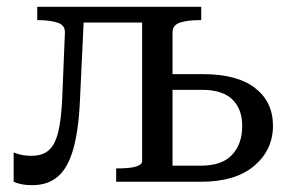

<svg xmlns="http://www.w3.org/2000/svg" viewBox="-20 -532 843 562"><path d="M162 -241 170 -436Q171 -458 149 -465.5Q127 -473 92 -473H89V-512H227L214 -238Q210 -149 194 -94Q178 -39 148.5 -14.5Q119 10 75 10Q56 10 42 7Q28 4 20 0V-86Q25 -83 39.5 -79.5Q54 -76 73 -76Q104 -76 122.5 -92Q141 -108 150 -144Q159 -180 162 -241ZM196 -466V-512H447V-466ZM396 -60V-512H569V-473H561Q530 -473 507.5 -466Q485 -459 485 -437V-47H567Q630 -47 659.5 -79Q689 -111 689 -163Q689 -213 660 -241Q631 -269 572 -269H445V-315H574Q674 -315 726.5 -274.5Q779 -234 779 -164Q779 -93 724 -46.5Q669 0 569 0H320V-39H321Q339 -39 356 -40.5Q373 -42 384.5 -47Q396 -52 396 -60Z"/></svg>

Font: Roboto Serif 72pt
Style: Regular
Weight: 400
Designer: Greg Gazdowicz
Foundry: Commercial Type
Version: Version 1.008